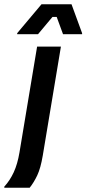

<svg xmlns="http://www.w3.org/2000/svg" viewBox="-67 -720 408 907"><path d="M-46.7 166.7V161.7Q-20 132.5 -2.1 93.8Q15.8 55 25 0L108.3 -500H220.8L135 15Q125 74.2 109.2 107.9Q93.3 141.7 73.3 166.7ZM14.2 -558.3V-563.3L129.2 -700H270.8L320.8 -563.3V-558.3H230.8L200.8 -640H180.8L112.5 -558.3Z"/></svg>

Font: Familjen Grotesk GF Medium
Style: Italic
Weight: 500
Designer: Anders Wikstroem, Jonas Baeckman, Matilda Gysing, Kristian Moeller
Foundry: Familjen STHML AB
Version: Version 2.000; Beta; Release 4; Build 6